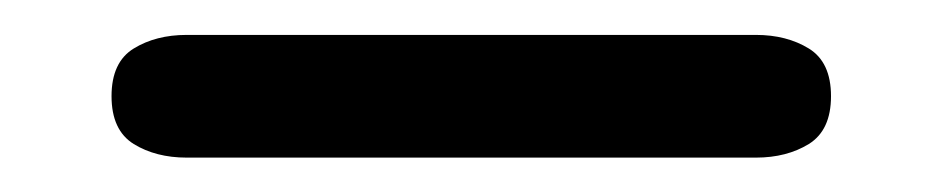

<svg xmlns="http://www.w3.org/2000/svg" viewBox="-20 -435 540 110"><path d="M86.9 -344.7Q69.3 -344.7 56.6 -352.5Q43.9 -360.4 43.9 -379.9Q43.9 -399.4 56.6 -407.2Q69.3 -415 86.9 -415H413.1Q430.7 -415 443.4 -407.2Q456.1 -399.4 456.1 -379.9Q456.1 -360.4 443.4 -352.5Q430.7 -344.7 413.1 -344.7Z"/></svg>

Font: Kosugi Maru
Style: Regular
Weight: 400
Designer: MOTOYA
Version: Version 4.002